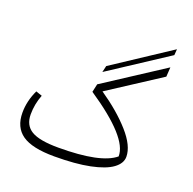

<svg xmlns="http://www.w3.org/2000/svg" viewBox="-150 -1028 1204 1195"><g transform="rotate(20 451.5 -431.0)"><path d="M819 -835 434 -583 444 -626 822 -875ZM430 -500 822 -755 818 -692 476 -470Q599 -386 677 -298Q755 -210 755 -138Q755 -94 708.5 -60Q662 -26 567 -6.5Q472 13 332 13Q185 13 119 -33Q53 -79 53 -176Q53 -253 89 -329L130 -315Q105 -251 105 -183Q105 -111 158.5 -79Q212 -47 337 -47Q617 -47 709 -124Q712 -249 418 -446Z"/></g></svg>

Font: FiraGO Light
Style: Italic
Weight: 300
Italic angle: -8°
Designer: bBox Type GmbH
Foundry: bBox Type GmbH
Version: Version 1.001